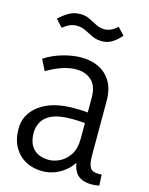

<svg xmlns="http://www.w3.org/2000/svg" viewBox="-119 -859 731 944"><g transform="rotate(15 246.5 -386.5)"><path d="M338 -115 360 -110Q345 -70 317.5 -43Q290 -16 256.5 -2.5Q223 11 190 11Q142 11 104.5 -9Q67 -29 45 -67.5Q23 -106 23 -161Q23 -235 86 -282Q149 -329 260 -329Q287 -329 312 -327.5Q337 -326 360 -321V-268Q335 -272 312.5 -273.5Q290 -275 261 -275Q201 -275 166 -260Q131 -245 115.5 -219Q100 -193 100 -161Q100 -107 128 -79Q156 -51 206 -51Q233 -51 262 -65.5Q291 -80 311 -111Q331 -142 331 -191V-401Q331 -461 300.5 -488.5Q270 -516 222 -516Q188 -516 150 -503Q112 -490 74 -467L46 -523Q89 -551 139 -565Q189 -579 233 -579Q282 -579 321 -560Q360 -541 383 -502.5Q406 -464 406 -405V-127Q406 -86 416.5 -67Q427 -48 459 -48Q463 -48 467 -48Q471 -48 476 -49L479 7Q469 9 459 10Q449 11 440 11Q386 11 362 -19.5Q338 -50 338 -115ZM369 -772 403 -736Q383 -712 359.5 -697Q336 -682 307 -682Q279 -682 257 -692.5Q235 -703 214.5 -713.5Q194 -724 169 -724Q151 -724 134.5 -717Q118 -710 99 -695L65 -732Q89 -755 114.5 -769.5Q140 -784 171 -784Q198 -784 219 -773.5Q240 -763 259.5 -753Q279 -743 303 -742Q320 -742 337.5 -750Q355 -758 369 -772Z"/></g></svg>

Font: Yaldevi ExtraLight
Style: Regular
Weight: 400
Version: Version 1.100